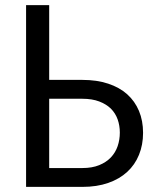

<svg xmlns="http://www.w3.org/2000/svg" viewBox="-20 -731 640 751"><path d="M172.4 -418.5V-710.9H82V0H302.2Q358.9 0 403.1 -15.4Q447.3 -30.8 477.5 -58.6Q507.8 -86.4 523.7 -125.5Q539.6 -164.6 539.6 -211.4Q539.6 -258.8 523.7 -296.9Q507.8 -335 477.5 -362.3Q447.3 -389.2 403.1 -403.8Q358.9 -418.5 302.2 -418.5ZM172.4 -344.7H302.2Q340.3 -344.7 367.9 -334.2Q395.5 -323.7 413.6 -306.2Q431.6 -288.1 440.2 -263.9Q448.7 -239.7 448.7 -212.4Q448.7 -184.6 440.2 -159.4Q431.6 -134.3 413.6 -115.2Q395.5 -96.2 367.9 -85Q340.3 -73.7 302.2 -73.7H172.4Z"/></svg>

Font: RobotoMono Nerd Font
Style: Regular
Weight: 400
Monospace: yes
Designer: Google
Version: Version 3.000;Nerd Fonts 3.2.1